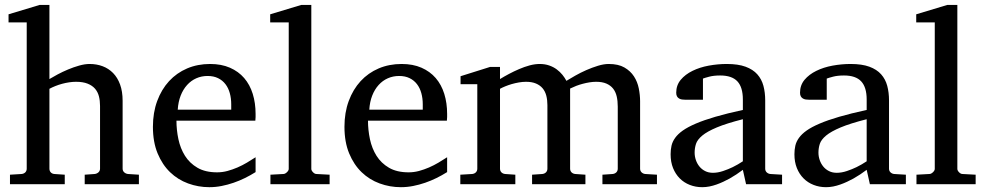

<svg xmlns="http://www.w3.org/2000/svg" viewBox="-20 -757 4056 789"><path d="M328.1 0V-39.1L369.1 -42Q377.9 -43 384.5 -48.8Q391.1 -54.7 391.1 -64V-321.8Q391.1 -343.3 386.5 -361.3Q381.8 -379.4 370.4 -392.6Q358.9 -405.8 339.8 -413.3Q320.8 -420.9 292 -420.9Q278.8 -420.9 264.2 -418.7Q249.5 -416.5 235.1 -412.6Q220.7 -408.7 207.3 -403.3Q193.8 -397.9 183.1 -392.1V-64Q183.1 -54.7 188.5 -48.8Q193.8 -43 203.1 -42L246.1 -39.1V0H21V-39.1L68.8 -42Q78.1 -43 84 -48.8Q89.8 -54.7 89.8 -64V-665H15.1V-698.2L143.1 -736.8H183.1V-432.1Q196.8 -440.4 216.8 -451.2Q236.8 -461.9 259.5 -471.4Q282.2 -481 305.4 -487.5Q328.6 -494.1 348.1 -494.1Q377 -494.1 401.6 -484.9Q426.3 -475.6 444.6 -457Q462.9 -438.5 473.4 -409.9Q483.9 -381.3 483.9 -342.8V-64Q483.9 -54.7 490.5 -48.8Q497.1 -43 505.9 -42L550.8 -39.1V0Z M1030.3 -49.8Q1009.3 -36.6 986.6 -25.4Q963.9 -14.2 939.7 -5.9Q915.5 2.4 890.6 7.3Q865.7 12.2 840.3 12.2Q794.9 12.2 752.9 -3.2Q710.9 -18.6 679 -49.3Q647 -80.1 627.7 -126.7Q608.4 -173.3 608.4 -235.8Q608.4 -294.4 626 -342Q643.6 -389.6 674.8 -423.6Q706.1 -457.5 749 -475.8Q792 -494.1 843.3 -494.1Q889.6 -494.1 924.8 -478.8Q960 -463.4 983.4 -436.3Q1006.8 -409.2 1018.6 -371.3Q1030.3 -333.5 1030.3 -289.1V-275.9Q1030.3 -268.1 1029.3 -261.2H705.1Q705.1 -223.1 713.1 -185.1Q721.2 -147 740.2 -116.7Q759.3 -86.4 791.5 -67.6Q823.7 -48.8 872.1 -48.8Q893.6 -48.8 914.6 -54.4Q935.5 -60.1 955.8 -68.8Q976.1 -77.6 994.6 -88.6Q1013.2 -99.6 1030.3 -110.8ZM930.2 -328.1Q930.2 -353 924.3 -374.3Q918.5 -395.5 906.5 -411.1Q894.5 -426.8 876.2 -435.8Q857.9 -444.8 833 -444.8Q808.1 -444.8 786.6 -435.3Q765.1 -425.8 748.8 -407.7Q732.4 -389.6 722.4 -364Q712.4 -338.4 710.4 -306.2H930.2Z M1091.3 0V-39.1L1144.5 -42Q1151.4 -42 1158.9 -49.1Q1166.5 -56.2 1166.5 -63V-665H1090.3V-698.2L1218.3 -736.8H1259.3V-63Q1259.3 -56.2 1266.4 -49.1Q1273.4 -42 1280.3 -42L1334.5 -39.1V0Z M1817.4 -49.8Q1796.4 -36.6 1773.7 -25.4Q1751 -14.2 1726.8 -5.9Q1702.6 2.4 1677.7 7.3Q1652.8 12.2 1627.4 12.2Q1582 12.2 1540 -3.2Q1498 -18.6 1466.1 -49.3Q1434.1 -80.1 1414.8 -126.7Q1395.5 -173.3 1395.5 -235.8Q1395.5 -294.4 1413.1 -342Q1430.7 -389.6 1461.9 -423.6Q1493.2 -457.5 1536.1 -475.8Q1579.1 -494.1 1630.4 -494.1Q1676.8 -494.1 1711.9 -478.8Q1747.1 -463.4 1770.5 -436.3Q1793.9 -409.2 1805.7 -371.3Q1817.4 -333.5 1817.4 -289.1V-275.9Q1817.4 -268.1 1816.4 -261.2H1492.2Q1492.2 -223.1 1500.2 -185.1Q1508.3 -147 1527.3 -116.7Q1546.4 -86.4 1578.6 -67.6Q1610.8 -48.8 1659.2 -48.8Q1680.7 -48.8 1701.7 -54.4Q1722.7 -60.1 1742.9 -68.8Q1763.2 -77.6 1781.7 -88.6Q1800.3 -99.6 1817.4 -110.8ZM1717.3 -328.1Q1717.3 -353 1711.4 -374.3Q1705.6 -395.5 1693.6 -411.1Q1681.6 -426.8 1663.3 -435.8Q1645 -444.8 1620.1 -444.8Q1595.2 -444.8 1573.7 -435.3Q1552.2 -425.8 1535.9 -407.7Q1519.5 -389.6 1509.5 -364Q1499.5 -338.4 1497.6 -306.2H1717.3Z M2455.6 0V-39.1L2497.6 -42Q2506.8 -43 2512.7 -48.8Q2518.6 -54.7 2518.6 -64V-318.8Q2518.6 -342.3 2514.2 -361.1Q2509.8 -379.9 2499.3 -393.1Q2488.8 -406.2 2471.7 -413.6Q2454.6 -420.9 2429.7 -420.9Q2417 -420.9 2403.1 -418.7Q2389.2 -416.5 2375.2 -412.8Q2361.3 -409.2 2347.9 -404.1Q2334.5 -398.9 2322.8 -393.1V-64Q2322.8 -54.7 2328.6 -48.8Q2334.5 -43 2343.8 -42L2385.7 -39.1V0H2166.5V-39.1L2208.5 -42Q2217.8 -43 2223.6 -48.8Q2229.5 -54.7 2229.5 -64V-325.2Q2229.5 -346.2 2224.9 -364Q2220.2 -381.8 2209.7 -394.3Q2199.2 -406.7 2182.4 -413.8Q2165.5 -420.9 2141.6 -420.9Q2127.4 -420.9 2112.1 -418.2Q2096.7 -415.5 2082.5 -411.4Q2068.4 -407.2 2055.9 -402.1Q2043.5 -397 2034.7 -392.1V-64Q2034.7 -54.7 2040.5 -48.8Q2046.4 -43 2055.7 -42L2097.7 -39.1V0H1871.6V-39.1L1920.4 -42Q1929.7 -43 1935.5 -48.8Q1941.4 -54.7 1941.4 -64V-411.1H1872.6V-443.8L1993.7 -481.9H2034.7V-432.1Q2051.3 -442.4 2071.5 -453.1Q2091.8 -463.9 2113.3 -473.1Q2134.8 -482.4 2156.5 -488.3Q2178.2 -494.1 2197.8 -494.1Q2219.2 -494.1 2236.8 -488Q2254.4 -481.9 2267.8 -471.9Q2281.2 -461.9 2291.3 -449.5Q2301.3 -437 2307.6 -424.8Q2322.8 -434.1 2344.2 -446.3Q2365.7 -458.5 2389.6 -469Q2413.6 -479.5 2437.5 -486.8Q2461.4 -494.1 2481.4 -494.1Q2521 -494.1 2545.9 -479.7Q2570.8 -465.3 2585.2 -443.1Q2599.6 -420.9 2605 -393.6Q2610.4 -366.2 2610.4 -340.8V-64Q2610.4 -54.7 2616.5 -48.8Q2622.6 -43 2631.3 -42L2679.7 -39.1V0Z M3032.7 -267.1Q2965.3 -250 2925.8 -233.4Q2886.2 -216.8 2866 -200Q2845.7 -183.1 2840.1 -165.8Q2834.5 -148.4 2834.5 -129.9Q2834.5 -114.3 2839.6 -99.4Q2844.7 -84.5 2854.2 -72.8Q2863.8 -61 2877.7 -54Q2891.6 -46.9 2909.7 -46.9Q2929.7 -46.9 2951.4 -54.2Q2973.1 -61.5 2991.2 -70.3Q3012.2 -80.6 3032.7 -94.2ZM3045.9 0 3032.7 -59.1Q3006.3 -39.1 2978.5 -23.4Q2966.3 -16.6 2952.6 -10.3Q2939 -3.9 2924.6 1.2Q2910.2 6.3 2895.3 9.3Q2880.4 12.2 2865.7 12.2Q2838.4 12.2 2814.7 2.9Q2791 -6.3 2773.4 -23.9Q2755.9 -41.5 2745.8 -66.4Q2735.8 -91.3 2735.8 -123Q2735.8 -141.6 2739.5 -158.2Q2743.2 -174.8 2754.4 -190.4Q2765.6 -206.1 2785.9 -220.5Q2806.2 -234.9 2839.1 -249Q2872.1 -263.2 2919.7 -277.1Q2967.3 -291 3032.7 -305.2V-348.1Q3032.7 -398.4 3010.3 -422.6Q2987.8 -446.8 2939.5 -446.8Q2913.1 -446.8 2894.5 -441.9Q2876 -437 2868.7 -434.1V-347.2H2795.9Q2789.1 -347.2 2782.5 -348.1Q2775.9 -349.1 2770.5 -352.3Q2765.1 -355.5 2762 -361.1Q2758.8 -366.7 2758.8 -376Q2758.8 -406.7 2777.3 -429Q2795.9 -451.2 2825.7 -465.8Q2855.5 -480.5 2892.6 -487.3Q2929.7 -494.1 2966.8 -494.1Q3013.2 -494.1 3043.7 -482.9Q3074.2 -471.7 3092 -451.7Q3109.9 -431.6 3117.2 -404.3Q3124.5 -377 3124.5 -344.2V-64Q3124.5 -54.7 3130.6 -48.8Q3136.7 -43 3145.5 -42L3193.8 -39.1V0Z M3541.5 -267.1Q3474.1 -250 3434.6 -233.4Q3395 -216.8 3374.8 -200Q3354.5 -183.1 3348.9 -165.8Q3343.3 -148.4 3343.3 -129.9Q3343.3 -114.3 3348.4 -99.4Q3353.5 -84.5 3363 -72.8Q3372.6 -61 3386.5 -54Q3400.4 -46.9 3418.5 -46.9Q3438.5 -46.9 3460.2 -54.2Q3481.9 -61.5 3500 -70.3Q3521 -80.6 3541.5 -94.2ZM3554.7 0 3541.5 -59.1Q3515.1 -39.1 3487.3 -23.4Q3475.1 -16.6 3461.4 -10.3Q3447.8 -3.9 3433.3 1.2Q3418.9 6.3 3404.1 9.3Q3389.2 12.2 3374.5 12.2Q3347.2 12.2 3323.5 2.9Q3299.8 -6.3 3282.2 -23.9Q3264.6 -41.5 3254.6 -66.4Q3244.6 -91.3 3244.6 -123Q3244.6 -141.6 3248.3 -158.2Q3252 -174.8 3263.2 -190.4Q3274.4 -206.1 3294.7 -220.5Q3314.9 -234.9 3347.9 -249Q3380.9 -263.2 3428.5 -277.1Q3476.1 -291 3541.5 -305.2V-348.1Q3541.5 -398.4 3519 -422.6Q3496.6 -446.8 3448.2 -446.8Q3421.9 -446.8 3403.3 -441.9Q3384.8 -437 3377.4 -434.1V-347.2H3304.7Q3297.9 -347.2 3291.3 -348.1Q3284.7 -349.1 3279.3 -352.3Q3273.9 -355.5 3270.8 -361.1Q3267.6 -366.7 3267.6 -376Q3267.6 -406.7 3286.1 -429Q3304.7 -451.2 3334.5 -465.8Q3364.3 -480.5 3401.4 -487.3Q3438.5 -494.1 3475.6 -494.1Q3522 -494.1 3552.5 -482.9Q3583 -471.7 3600.8 -451.7Q3618.7 -431.6 3626 -404.3Q3633.3 -377 3633.3 -344.2V-64Q3633.3 -54.7 3639.4 -48.8Q3645.5 -43 3654.3 -42L3702.6 -39.1V0Z M3746.1 0V-39.1L3799.3 -42Q3806.2 -42 3813.7 -49.1Q3821.3 -56.2 3821.3 -63V-665H3745.1V-698.2L3873 -736.8H3914.1V-63Q3914.1 -56.2 3921.1 -49.1Q3928.2 -42 3935.1 -42L3989.3 -39.1V0Z"/></svg>

Font: Charis SIL Am
Style: Regular
Weight: 400
Foundry: SIL International
Version: Version 5.000